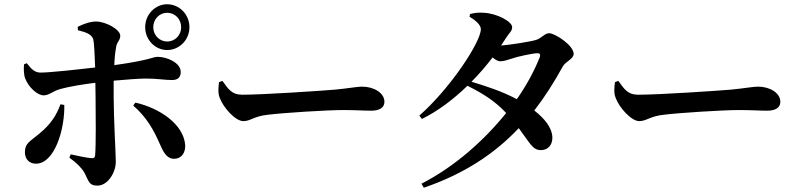

<svg xmlns="http://www.w3.org/2000/svg" viewBox="-20 -837 3760 902"><path d="M765 -602C823 -602 870 -650 870 -709C870 -769 823 -817 765 -817C709 -817 662 -769 662 -709C662 -650 709 -602 765 -602ZM149 -68C236 -68 285 -229 282 -344L264 -347C246 -297 219 -254 167 -211C120 -171 97 -165 97 -122C97 -90 117 -68 149 -68ZM798 -91C832 -91 852 -119 850 -156C842 -254 730 -329 616 -355L606 -341C669 -286 702 -227 731 -160C746 -127 761 -91 798 -91ZM765 -642C729 -642 700 -672 700 -709C700 -747 729 -777 765 -777C803 -777 831 -747 831 -709C831 -672 803 -642 765 -642ZM185 -389C211 -389 230 -410 264 -419C308 -431 370 -441 428 -448L429 -380C430 -298 431 -158 427 -108C426 -95 420 -93 410 -94C386 -96 351 -103 312 -112L306 -96C338 -74 364 -48 377 -25C398 17 399 35 438 35C486 35 524 -26 524 -77C524 -115 514 -280 514 -379V-458C573 -463 631 -468 666 -468C721 -468 752 -461 788 -461C815 -461 829 -473 829 -499C829 -543 763 -570 721 -570C697 -570 690 -555 517 -531C518 -563 521 -591 525 -612C527 -639 545 -646 545 -669C545 -698 479 -735 432 -736C401 -736 367 -722 345 -711L346 -695C385 -685 409 -677 418 -653C422 -639 425 -581 427 -520C350 -511 214 -496 171 -496C144 -496 128 -511 106 -540L93 -535C91 -517 91 -484 99 -467C114 -428 155 -389 185 -389Z M1123 -268C1158 -268 1172 -291 1239 -298C1310 -307 1519 -320 1589 -320C1654 -320 1687 -317 1724 -317C1763 -317 1786 -331 1786 -359C1786 -400 1737 -430 1681 -430C1659 -430 1617 -422 1555 -416C1498 -411 1217 -392 1118 -392C1069 -392 1053 -418 1025 -457L1009 -451C1006 -428 1003 -400 1012 -378C1029 -331 1086 -268 1123 -268Z M1950 -294 1962 -278C2039 -316 2112 -372 2176 -434C2244 -400 2303 -365 2358 -306C2254 -177 2116 -54 1960 26L1971 45C2160 -20 2303 -114 2417 -235C2471 -163 2483 -130 2523 -132C2554 -132 2576 -156 2575 -192C2573 -239 2537 -281 2490 -318C2539 -381 2583 -450 2624 -525C2637 -548 2675 -560 2675 -584C2675 -624 2587 -681 2560 -681C2539 -681 2523 -657 2500 -650C2477 -642 2375 -626 2334 -623L2358 -660C2374 -685 2386 -690 2386 -710C2386 -735 2316 -774 2253 -777C2224 -779 2207 -776 2188 -771L2186 -758C2216 -741 2239 -719 2239 -700C2239 -639 2093 -419 1950 -294ZM2408 -371C2340 -408 2255 -435 2195 -453C2231 -489 2265 -529 2294 -567C2308 -556 2320 -549 2330 -549C2347 -549 2362 -555 2382 -561C2409 -571 2480 -586 2504 -587C2516 -587 2520 -582 2516 -569C2491 -506 2455 -438 2408 -371Z M2983 -268C3018 -268 3032 -291 3099 -298C3170 -307 3379 -320 3449 -320C3514 -320 3547 -317 3584 -317C3623 -317 3646 -331 3646 -359C3646 -400 3597 -430 3541 -430C3519 -430 3477 -422 3415 -416C3358 -411 3077 -392 2978 -392C2929 -392 2913 -418 2885 -457L2869 -451C2866 -428 2863 -400 2872 -378C2889 -331 2946 -268 2983 -268Z"/></svg>

Font: GenRyuMin2 TW B
Style: Regular
Weight: 700
Version: Version 2.100;PS 2.1;hotconv 16.6.51;makeotf.lib2.5.65220 DE